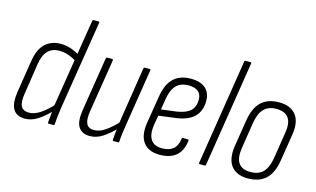

<svg xmlns="http://www.w3.org/2000/svg" viewBox="-84 -924 1935 1174"><g transform="rotate(15 883.5 -337.5)"><path d="M131 8Q78 8 56.5 -28Q35 -64 46 -139L78 -341Q90 -419 128.5 -455Q167 -491 227 -491Q260 -491 291 -480.5Q322 -470 349 -452L343 -410Q285 -448 229 -448Q186 -448 158.5 -422Q131 -396 121 -336L91 -139Q82 -84 95.5 -59Q109 -34 146 -34Q179 -34 215.5 -57.5Q252 -81 295 -128L291 -85Q246 -38 208 -15Q170 8 131 8ZM280 0Q275 0 275 -6Q276 -28 279 -54Q282 -80 284 -98V-110L375 -677Q376 -683 382 -683H413Q420 -683 419 -677L329 -114Q324 -79 321 -52.5Q318 -26 317 -7Q317 0 311 0Z M541 8Q492 8 470 -26Q448 -60 460 -135L514 -475Q516 -483 522 -483H552Q560 -483 559 -475L505 -137Q497 -84 509.5 -59Q522 -34 557 -34Q592 -34 628.5 -59Q665 -84 707 -129L702 -85Q664 -45 624.5 -18.5Q585 8 541 8ZM691 0Q685 0 685 -6Q686 -28 689 -53.5Q692 -79 695 -99V-110L752 -475Q754 -483 760 -483H790Q798 -483 796 -475L739 -115Q734 -84 730.5 -56.5Q727 -29 726 -6Q726 0 719 0Z M984 8Q913 8 880.5 -35.5Q848 -79 860 -159L888 -331Q900 -413 940.5 -452Q981 -491 1051 -491Q1110 -491 1142.5 -463.5Q1175 -436 1175 -384Q1175 -320 1137.5 -282.5Q1100 -245 1023 -235L915 -221L904 -157Q896 -97 917 -65.5Q938 -34 988 -34Q1034 -34 1059 -55.5Q1084 -77 1089 -121Q1090 -128 1096 -128H1127Q1133 -128 1133 -121Q1126 -57 1088.5 -24.5Q1051 8 984 8ZM921 -262 1016 -274Q1075 -283 1102 -308Q1129 -333 1129 -380Q1129 -414 1107.5 -431Q1086 -448 1047 -448Q998 -448 970 -419.5Q942 -391 932 -331Z M1237 0Q1230 0 1231 -7L1337 -677Q1338 -683 1345 -683H1375Q1382 -683 1381 -677L1275 -7Q1274 0 1267 0Z M1543 8Q1470 8 1436.5 -35.5Q1403 -79 1415 -161L1442 -331Q1455 -413 1496 -452Q1537 -491 1609 -491Q1681 -491 1715.5 -448Q1750 -405 1737 -322L1710 -153Q1698 -71 1656.5 -31.5Q1615 8 1543 8ZM1548 -34Q1600 -34 1628 -63.5Q1656 -93 1666 -155L1692 -320Q1703 -385 1680 -416.5Q1657 -448 1603 -448Q1553 -448 1524.5 -419Q1496 -390 1486 -328L1460 -162Q1450 -98 1472 -66Q1494 -34 1548 -34Z"/></g></svg>

Font: Sofia Sans Condensed Light
Style: Italic
Weight: 300
Italic angle: -9°
Version: Version 4.100